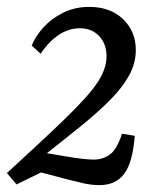

<svg xmlns="http://www.w3.org/2000/svg" viewBox="-30 -530 460 557"><path d="M18 5 -10 -28Q72 -103 127.5 -155.5Q183 -208 216.5 -245Q250 -282 264.5 -310.5Q279 -339 279 -367Q279 -403 257.5 -425.5Q236 -448 202 -448Q169 -448 140 -428.5Q111 -409 88 -374L62 -398Q73 -425 96 -450.5Q119 -476 153 -493Q187 -510 229 -510Q290 -510 327 -474.5Q364 -439 364 -385Q364 -347 345 -312Q326 -277 290 -240.5Q254 -204 202 -162Q150 -120 85 -69L108 -39ZM259 7Q235 7 211 1.5Q187 -4 168 -9L46 -41L85 -89L169 -75Q186 -72 207 -69.5Q228 -67 242 -67Q268 -67 288.5 -81.5Q309 -96 324 -142L361 -136Q355 -59 330.5 -26Q306 7 259 7Z"/></svg>

Font: Rasa
Style: Italic
Weight: 400
Italic angle: -7.10001°
Designer: Anna Giedrys (Yrsa+Rasa design), David Brezina (Yrsa art-direction, Rasa art-direction, design)
Foundry: Rosetta Type Foundry
Version: Version 2.004